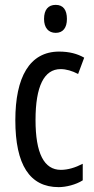

<svg xmlns="http://www.w3.org/2000/svg" viewBox="-20 -759 387 789"><path d="M209 -739C178 -739 161 -719 161 -681C161 -645 179 -624 209 -624C239 -624 255 -645 255 -681C255 -718 240 -739 209 -739ZM221 10C251 10 292 0 320 -18V-86C289 -70 259 -61 230 -61C161 -61 126 -129 126 -266C126 -404 161 -475 229 -475C252 -475 276 -468 301 -455L326 -522C298 -538 265 -547 223 -547C101 -547 43 -441 43 -265C43 -82 102 10 221 10Z"/></svg>

Font: Noto Sans Arabic UI XCn
Style: Regular
Weight: 400
Width: 2
Designer: Monotype Design Team, Nadine Chahine and Nizar Qandah
Foundry: Monotype Imaging Inc.
Version: Version 2.010